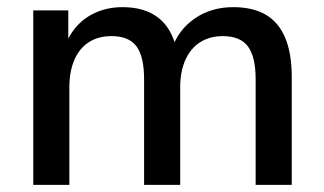

<svg xmlns="http://www.w3.org/2000/svg" viewBox="-20 -517 906 537"><path d="M73 0V-488H171V-384H160Q173 -420 196 -445Q219 -470 251.5 -483.5Q284 -497 323 -497Q384 -497 422 -468Q460 -439 474 -379H460Q479 -434 525 -465.5Q571 -497 632 -497Q688 -497 724 -475.5Q760 -454 778 -410.5Q796 -367 796 -301V0H695V-296Q695 -358 673.5 -387Q652 -416 603 -416Q567 -416 540 -399Q513 -382 498.5 -349.5Q484 -317 484 -273V0H383V-296Q383 -358 362 -387Q341 -416 292 -416Q255 -416 228.5 -399Q202 -382 188 -349.5Q174 -317 174 -273V0Z"/></svg>

Font: Nunito Sans 12pt ExtraLight 12pt SemiBold
Style: Regular
Weight: 600
Version: Version 3.101;gftools[0.9.27]